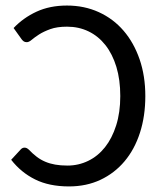

<svg xmlns="http://www.w3.org/2000/svg" viewBox="-20 -669 573 696"><path d="M20.5 0ZM68.8 -133.8Q73.2 -133.8 76.7 -132.1Q80.1 -130.4 84 -127Q98.6 -111.8 113 -100.8Q127.4 -89.8 144 -82.8Q160.6 -75.7 180.2 -72.3Q199.7 -68.8 224.6 -68.8Q264.6 -68.8 299.8 -85.9Q335 -103 360.6 -135.3Q386.2 -167.5 401.1 -214.4Q416 -261.2 416 -320.8Q416 -379.9 401.9 -426.5Q387.7 -473.1 362.1 -505.6Q336.4 -538.1 301 -555.2Q265.6 -572.3 223.1 -572.3Q187 -572.3 162.6 -563.5Q138.2 -554.7 121.8 -544.2Q105.5 -533.7 95.2 -524.9Q85 -516.1 77.1 -516.1Q69.8 -516.1 65.7 -519.3Q61.5 -522.5 58.6 -526.4L29.3 -567.4Q64.5 -604.5 112.5 -626.7Q160.6 -648.9 222.7 -648.9Q285.6 -648.9 338.1 -625Q390.6 -601.1 428 -557.6Q465.3 -514.2 486.1 -453.9Q506.8 -393.6 506.8 -320.8Q506.8 -248 487.3 -187.7Q467.8 -127.4 431.4 -84.2Q395 -41 344 -17.1Q293 6.8 230 6.8Q158.2 6.8 107.2 -18.6Q56.2 -43.9 20.5 -89.8L55.7 -127.9Q61.5 -133.8 68.8 -133.8Z"/></svg>

Font: Carlito
Style: Regular
Weight: 400
Designer: Lukasz Dziedzic
Foundry: tyPoland Lukasz Dziedzic
Version: Version 1.104